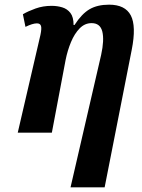

<svg xmlns="http://www.w3.org/2000/svg" viewBox="-20 -568 607 822"><path d="M282 234 413 -333Q427 -397 418 -433Q409 -469 372 -469Q343 -469 321 -446.5Q299 -424 284 -388Q269 -352 261 -312L202 0H56L153 -418Q159 -446 155.5 -457Q152 -468 138 -468Q120 -468 89 -453L78 -507Q100 -520 132 -531.5Q164 -543 201 -543Q225 -543 246.5 -536.5Q268 -530 281.5 -512.5Q295 -495 295 -461H299Q330 -509 363.5 -528.5Q397 -548 447 -548Q516 -548 540 -502Q564 -456 544 -355L428 234Z"/></svg>

Font: Noto Serif Condensed
Style: Bold Italic
Weight: 700
Width: 3
Italic angle: -12°
Designer: Monotype Design Team
Foundry: Monotype Imaging Inc.
Version: Version 2.014